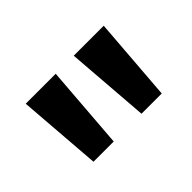

<svg xmlns="http://www.w3.org/2000/svg" viewBox="-54 -1108 557 557"><g transform="rotate(-45 225.0 -829.0)"><path d="M85 -700 65 -958H188L168 -700ZM282 -700 262 -958H385L365 -700Z"/></g></svg>

Font: Noto Sans Khmer UI SemiCondensed SemiBold
Style: Regular
Weight: 600
Width: 4
Designer: Danh Hong and the Monotype Design Team
Foundry: Monotype Imaging Inc.
Version: Version 2.002; ttfautohint (v1.8.4.7-5d5b)